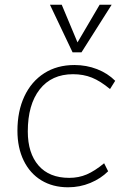

<svg xmlns="http://www.w3.org/2000/svg" viewBox="-20 -788 527 815"><path d="M54 -233Q54 -316 83.5 -379Q113 -442 167.5 -477Q222 -512 296 -512Q347 -512 392 -494.5Q437 -477 469 -445L447 -410Q406 -444 370 -458.5Q334 -473 290 -473Q199 -473 148.5 -408.5Q98 -344 98 -230Q98 -138 143.5 -85.5Q189 -33 274 -33Q314 -33 348 -47.5Q382 -62 422 -95L439 -61Q408 -30 363.5 -11.5Q319 7 269 7Q204 7 155.5 -22.5Q107 -52 80.5 -106.5Q54 -161 54 -233ZM454 -768 326 -566H288L192 -768H242L309 -608L403 -768Z"/></svg>

Font: Muli ExtraLight
Style: Italic
Weight: 275
Italic angle: -4.541°
Designer: Vernon Adams
Foundry: Vernon Adams
Version: Version 2.001